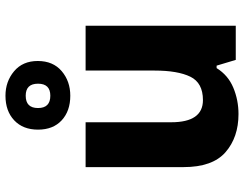

<svg xmlns="http://www.w3.org/2000/svg" viewBox="-115 -767 892 702"><g transform="rotate(-90 331.0 -416.0)"><path d="M588 -549H424V-297Q424 -212 401.5 -166Q379 -120 316 -120Q235 -120 235 -236V-549H71V-191Q71 -85 125.5 -37.5Q180 10 265 10Q316 10 361.5 -9Q407 -28 433 -70H442L463 0H588ZM332 -605Q385 -605 422 -636.5Q459 -668 459 -724Q459 -779 421.5 -810.5Q384 -842 332 -842Q276 -842 242 -810Q208 -778 208 -723Q208 -668 242 -636.5Q276 -605 332 -605ZM332 -678Q287 -678 287 -723Q287 -768 332 -768Q376 -768 376 -723Q376 -678 332 -678Z"/></g></svg>

Font: Noto Sans UI Extra
Style: Regular
Weight: 800
Designer: Monotype Design Team
Foundry: Monotype Imaging Inc.
Version: Version 1.901